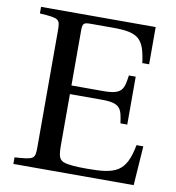

<svg xmlns="http://www.w3.org/2000/svg" viewBox="-79 -763 763 833"><g transform="rotate(10 303.0 -346.0)"><path d="M35 0H565L577 -173H547C524 -51 479 -35 353 -35C306 -35 270 -37 249 -45C228 -54 224 -71 224 -120V-341H364C449 -341 453 -317 462 -254H492V-465H462C453 -403 449 -379 364 -379H224V-621C224 -653 229 -657 261 -657H359C473 -657 496 -632 510 -528H540V-692H35V-663C123 -657 125 -655 125 -599V-93C125 -37 123 -35 35 -29Z"/></g></svg>

Font: Lingua Franca
Style: Regular
Weight: 400
Version: Version 1.19